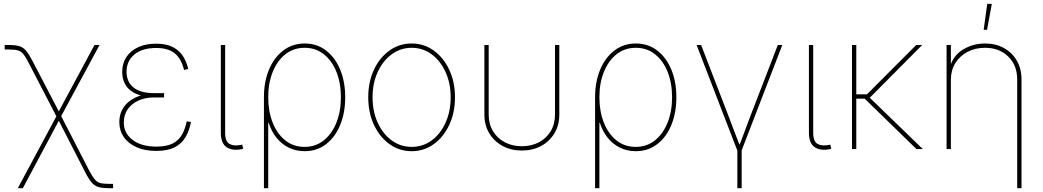

<svg xmlns="http://www.w3.org/2000/svg" viewBox="-20 -777 5439 1001"><path d="M72.8 204.1 278.3 -178.7H295.4L442.9 108.4Q460.4 141.6 473.1 157.2Q485.8 172.9 502.4 177.2Q519 181.6 549.3 181.6H569.8V204.1H549.3Q515.1 204.1 494.1 198.2Q473.1 192.4 457.5 174.1Q441.9 155.8 422.9 118.2L286.6 -147.5L99.1 204.1ZM277.3 -164.1 131.3 -445.8Q114.3 -479.5 101.6 -494.9Q88.9 -510.3 72 -514.6Q55.2 -519 24.9 -519H4.4V-542.5H24.9Q59.6 -542.5 80.1 -536.6Q100.6 -530.8 116.2 -512.2Q131.8 -493.7 150.9 -456.5L286.6 -196.3L472.7 -542.5H499L294.9 -164.1Z M794.9 9.8Q734.4 9.8 691.2 -9.8Q647.9 -29.3 625 -63Q602.1 -96.7 602.1 -140.1Q602.1 -175.8 616.5 -203.9Q630.9 -231.9 657.2 -251.2Q683.6 -270.5 719.2 -280.8Q754.9 -291 797.4 -291H835.4V-269H782.7Q738.8 -269 702.9 -253.2Q667 -237.3 646.2 -208Q625.5 -178.7 625.5 -138.2Q625.5 -82.5 671.4 -47.6Q717.3 -12.7 794.9 -12.7Q848.1 -12.7 879.9 -28.8Q911.6 -44.9 928.5 -74.5Q945.3 -104 953.6 -144.5L975.6 -141.1Q967.3 -96.2 947.3 -62Q927.2 -27.8 890.4 -9Q853.5 9.8 794.9 9.8ZM796.9 -269Q752.9 -269 719.2 -277.8Q685.5 -286.6 662.8 -303.5Q640.1 -320.3 628.7 -345.2Q617.2 -370.1 617.2 -402.3Q617.2 -446.8 638.9 -479.7Q660.6 -512.7 700.4 -531Q740.2 -549.3 794.4 -549.3Q842.3 -549.3 875.7 -534.2Q909.2 -519 930.2 -489.7Q951.2 -460.4 961.4 -417.5L939.5 -412.1Q925.3 -471.2 890.9 -499Q856.4 -526.9 794.4 -526.9Q722.7 -526.9 681.6 -493.7Q640.6 -460.4 639.6 -404.3Q639.6 -350.6 676 -321Q712.4 -291.5 782.7 -291.5H835.4V-269Z M1238.8 1Q1190.9 10.3 1161.1 -10Q1131.3 -30.3 1131.3 -85.4V-542.5H1153.8V-85.4Q1153.8 -39.1 1177 -26.4Q1200.2 -13.7 1238.3 -22Q1240.7 -22.9 1240.2 -22.7Q1239.7 -22.5 1242.7 -22.9L1248 -1.5Q1245.6 -1 1243.4 -0.5Q1241.2 0 1238.8 1Z M1356 204.1V-270Q1356 -350.6 1382.3 -413.8Q1408.7 -477.1 1456.8 -513.7Q1504.9 -550.3 1568.4 -550.3Q1632.3 -550.3 1679.9 -513.7Q1727.5 -477.1 1753.7 -413.6Q1779.8 -350.1 1779.8 -270Q1779.8 -189.5 1753.7 -125.7Q1727.5 -62 1679.9 -25.4Q1632.3 11.2 1567.9 11.2Q1523.4 11.2 1486.3 -6.8Q1449.2 -24.9 1422.1 -58.3Q1395 -91.8 1380.9 -136.7H1378.4V204.1ZM1567.9 -11.2Q1625.5 -11.2 1668 -45.2Q1710.4 -79.1 1733.9 -137.7Q1757.3 -196.3 1757.3 -270Q1757.3 -343.8 1734.1 -402.1Q1710.9 -460.4 1668.5 -494.1Q1626 -527.8 1568.4 -527.8Q1510.3 -527.8 1467.8 -494.1Q1425.3 -460.4 1401.9 -402.1Q1378.4 -343.8 1378.4 -270Q1378.4 -196.3 1401.6 -137.7Q1424.8 -79.1 1467.3 -45.2Q1509.8 -11.2 1567.9 -11.2Z M2126.5 11.2Q2061.5 11.2 2010.3 -25.9Q1959 -63 1929.4 -126.5Q1899.9 -189.9 1899.9 -270Q1899.9 -350.1 1929.4 -413.3Q1959 -476.6 2010.3 -513.4Q2061.5 -550.3 2126.5 -550.3Q2190.4 -550.3 2241.5 -513.4Q2292.5 -476.6 2322.3 -413.1Q2352.1 -349.6 2352.1 -270Q2352.1 -189.9 2322.5 -126.5Q2293 -63 2241.9 -25.9Q2190.9 11.2 2126.5 11.2ZM2126.5 -11.2Q2184.6 -11.2 2230.5 -44.9Q2276.4 -78.6 2303 -137.5Q2329.6 -196.3 2329.6 -270Q2329.6 -343.3 2302.7 -401.9Q2275.9 -460.4 2230 -494.1Q2184.1 -527.8 2126.5 -527.8Q2068.4 -527.8 2022.2 -493.9Q1976.1 -460 1949.2 -401.6Q1922.4 -343.3 1922.4 -270Q1922.4 -196.3 1949.2 -137.5Q1976.1 -78.6 2022.2 -44.9Q2068.4 -11.2 2126.5 -11.2Z M2700.7 7.8Q2644.5 7.8 2600.6 -15.9Q2556.6 -39.6 2531 -81.8Q2505.4 -124 2505.4 -179.7V-542.5H2527.8V-179.7Q2527.8 -130.4 2550.3 -93Q2572.8 -55.7 2612.1 -35.2Q2651.4 -14.6 2700.7 -14.6Q2750.5 -14.6 2789.6 -35.2Q2828.6 -55.7 2851.1 -93Q2873.5 -130.4 2873.5 -179.7V-542.5H2896V-179.7Q2896 -124 2870.4 -81.8Q2844.7 -39.6 2800.8 -15.9Q2756.8 7.8 2700.7 7.8Z M3082.5 204.1V-270Q3082.5 -350.6 3108.9 -413.8Q3135.3 -477.1 3183.3 -513.7Q3231.4 -550.3 3294.9 -550.3Q3358.9 -550.3 3406.5 -513.7Q3454.1 -477.1 3480.2 -413.6Q3506.3 -350.1 3506.3 -270Q3506.3 -189.5 3480.2 -125.7Q3454.1 -62 3406.5 -25.4Q3358.9 11.2 3294.4 11.2Q3250 11.2 3212.9 -6.8Q3175.8 -24.9 3148.7 -58.3Q3121.6 -91.8 3107.4 -136.7H3105V204.1ZM3294.4 -11.2Q3352.1 -11.2 3394.5 -45.2Q3437 -79.1 3460.4 -137.7Q3483.9 -196.3 3483.9 -270Q3483.9 -343.8 3460.7 -402.1Q3437.5 -460.4 3395 -494.1Q3352.5 -527.8 3294.9 -527.8Q3236.8 -527.8 3194.3 -494.1Q3151.9 -460.4 3128.4 -402.1Q3105 -343.8 3105 -270Q3105 -196.3 3128.2 -137.7Q3151.4 -79.1 3193.8 -45.2Q3236.3 -11.2 3294.4 -11.2Z M3825.7 12.2 3611.8 -542.5H3635.3L3781.2 -164.1Q3795.4 -127 3809.3 -89.4Q3823.2 -51.8 3838.4 -14.6H3832.5Q3847.7 -51.8 3861.3 -89.4Q3875 -127 3889.2 -164.1L4035.2 -542.5H4058.6L3844.7 12.2ZM3824.2 204.1V-3.9H3846.7V204.1Z M4304.7 1Q4256.8 10.3 4227.1 -10Q4197.3 -30.3 4197.3 -85.4V-542.5H4219.7V-85.4Q4219.7 -39.1 4242.9 -26.4Q4266.1 -13.7 4304.2 -22Q4306.6 -22.9 4306.2 -22.7Q4305.7 -22.5 4308.6 -22.9L4314 -1.5Q4311.5 -1 4309.3 -0.5Q4307.1 0 4304.7 1Z M4444.3 -542.5V0H4421.9V-542.5ZM4788.1 -542.5 4509.8 -262.7H4429.7V-285.2H4500L4756.8 -542.5ZM4757.8 0 4481.9 -268.6 4508.3 -273.4 4791 0Z M4937.5 -362.8V0H4915V-542.5H4937.5V-425.3H4931.6Q4949.2 -487.8 5001.2 -519Q5053.2 -550.3 5115.2 -550.3Q5171.4 -550.3 5214.1 -526.6Q5256.8 -502.9 5281.2 -460.9Q5305.7 -418.9 5305.7 -362.8V204.1H5283.2V-362.8Q5283.2 -437 5236.3 -482.4Q5189.5 -527.8 5115.2 -527.8Q5064.5 -527.8 5024.2 -506.6Q4983.9 -485.4 4960.7 -448Q4937.5 -410.6 4937.5 -362.8ZM5108.4 -621.6 5127 -756.8H5150.9L5126 -621.6Z"/></svg>

Font: Inter 16pt Thin
Style: Regular
Weight: 250
Version: Version 4.001;git-66647c0bb